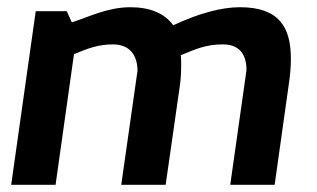

<svg xmlns="http://www.w3.org/2000/svg" viewBox="-20 -512 878 532"><path d="M341 -492C278 -492 223 -464 179 -450L165 -481H79L11 0H134L185 -362C224 -378 252 -389 293 -389C340 -389 361 -358 361 -316L316 0H439L478 -272C481 -292 482 -311 482 -331C482 -340 482 -350 481 -359C524 -377 552 -389 598 -389C645 -389 663 -359 663 -318L618 0H741L780 -277C784 -303 786 -327 786 -349C786 -437 753 -492 645 -492C593 -492 531 -475 460 -442C436 -475 396 -492 341 -492Z"/></svg>

Font: Cantarell
Style: BoldOblique
Weight: 700
Italic angle: -8°
Designer: Dave Crossland
Version: Version 0.024